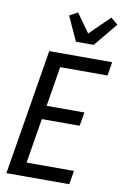

<svg xmlns="http://www.w3.org/2000/svg" viewBox="-105 -1046 713 1106"><g transform="rotate(10 251.5 -493.5)"><path d="M14 0 135 -735H503L490 -655H213L175 -422H396L382 -342H161L118 -80H395L382 0ZM277 -815 212 -957 260 -983 338 -874 454 -987 495 -953 381 -815Z"/></g></svg>

Font: Iosevka Curly Medium
Style: Italic
Weight: 500
Italic angle: -9°
Monospace: yes
Designer: Belleve Invis
Foundry: Belleve Invis
Version: Version 22.1.2; ttfautohint (v1.8.4)